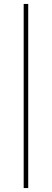

<svg xmlns="http://www.w3.org/2000/svg" viewBox="-20 -760 263 973"><path d="M100 193V-740H123V193Z"/></svg>

Font: Lexend Deca Thin
Style: Regular
Weight: 250
Designer: Bonnie Shaver-Troup, Thomas Jockin
Foundry: Lexend
Version: Version 1.007